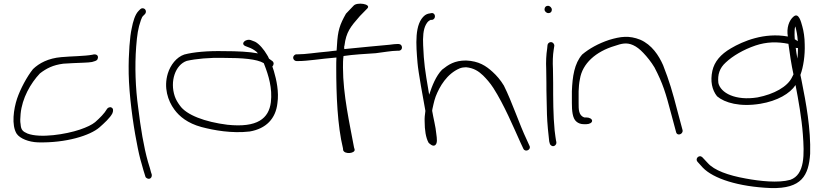

<svg xmlns="http://www.w3.org/2000/svg" viewBox="-20 -740 4373 1025"><path d="M69 -26C87 0 133 18 182 20C333 24 462 -17 511 -60C536 -82 568 -111 580 -135C585 -147 586 -161 575 -166C566 -171 554 -164 551 -158C538 -135 513 -110 488 -88C471 -74 444 -61 406 -48C332 -23 195 -1 127 -27C102 -38 92 -46 90 -77C87 -92 88 -110 90 -132C98 -216 143 -295 193 -348C228 -375 263 -393 318 -400C336 -401 354 -402 370 -403C402 -405 451 -405 471 -409C482 -413 497 -414 501 -425C509 -444 493 -454 474 -448C434 -440 359 -440 307 -435C238 -429 189 -403 156 -371C124 -331 89 -266 71 -213C53 -159 40 -72 69 -26Z M667 -346C669 -235 690 -79 709 16C718 66 727 105 736 134C744 163 749 181 752 189L756 202C757 207 761 210 765 212C780 220 793 208 790 191L786 179C784 170 779 152 770 124C747 43 731 -57 718 -163C703 -270 699 -387 707 -491C712 -555 717 -589 732 -632C736 -644 740 -652 745 -656L754 -665C757 -668 759 -673 759 -678C759 -689 751 -696 741 -696C736 -696 732 -694 729 -691L720 -682C701 -663 690 -625 683 -588C678 -566 674 -535 671 -494C668 -453 666 -404 667 -346Z M876 -348C853 -273 876 -202 911 -155C938 -118 982 -82 1055 -62C1123 -44 1218 -27 1313 -38C1401 -53 1452 -107 1461 -189C1470 -249 1456 -314 1442 -361L1434 -385C1442 -393 1444 -406 1434 -414L1416 -427C1413 -435 1409 -442 1405 -448C1390 -474 1365 -505 1342 -517L1324 -524C1294 -538 1260 -507 1290 -494L1308 -487C1320 -483 1336 -475 1350 -463C1352 -461 1354 -458 1357 -455C1310 -464 1247 -467 1175 -467C1089 -469 1013 -462 964 -449C922 -435 890 -393 876 -348ZM913 -226C886 -306 916 -394 977 -415C1025 -426 1099 -433 1173 -431C1274 -431 1351 -425 1388 -403L1392 -393C1413 -339 1435 -269 1426 -194C1415 -108 1355 -57 1194 -74C1074 -89 975 -126 940 -177C929 -192 919 -208 913 -226Z M1545 -432C1545 -422 1554 -414 1563 -414H1571C1625 -414 1689 -426 1776 -433C1775 -416 1775 -399 1775 -380C1775 -235 1781 -71 1811 52L1812 62C1820 86 1879 79 1873 57L1870 47C1847 -78 1811 -235 1811 -380C1811 -401 1811 -422 1814 -441C1867 -449 1928 -452 1986 -456C2027 -461 2071 -469 2099 -469H2108C2118 -469 2126 -476 2126 -486C2126 -497 2119 -505 2108 -505H2099C2093 -505 2079 -504 2058 -501C2014 -497 1906 -487 1818 -478C1818 -485 1816 -491 1819 -497C1828 -569 1851 -597 1901 -654L1942 -696C1962 -719 1886 -730 1868 -710L1827 -667C1794 -609 1783 -576 1779 -499C1778 -490 1778 -480 1777 -470C1763 -469 1749 -467 1733 -465C1663 -459 1612 -450 1570 -450H1563C1553 -450 1545 -441 1545 -432Z M2209 -404C2213 -355 2239 -214 2251 -148C2248 -128 2246 -109 2247 -91C2247 -47 2253 -5 2268 22C2274 28 2291 44 2303 35C2316 25 2313 2 2309 -27C2306 -63 2294 -107 2287 -149C2288 -152 2288 -154 2288 -156L2294 -183C2297 -197 2301 -211 2306 -225C2327 -279 2366 -346 2434 -375C2444 -379 2456 -381 2468 -381C2510 -377 2536 -359 2559 -337C2576 -320 2596 -298 2614 -270C2671 -181 2721 -62 2759 22L2774 54C2784 75 2817 59 2807 39L2792 6C2752 -78 2714 -195 2670 -283C2652 -313 2631 -337 2610 -356C2575 -388 2537 -414 2468 -417C2406 -417 2374 -395 2340 -368C2307 -334 2287 -282 2272 -237C2272 -236 2272 -236 2271 -235L2268 -253C2249 -365 2243 -402 2239 -498C2237 -541 2239 -582 2254 -609C2263 -625 2268 -628 2279 -634H2287C2310 -639 2305 -674 2283 -670C2270 -668 2261 -667 2249 -659C2191 -614 2201 -500 2209 -404Z M2887 -690C2887 -679 2897 -670 2908 -670C2919 -670 2926 -677 2926 -688C2926 -699 2916 -709 2905 -709C2894 -709 2887 -701 2887 -690ZM2896 -370C2896 -347 2897 -324 2897 -298C2897 -272 2897 -245 2898 -216L2900 -128C2901 -88 2908 -15 2912 15L2915 26C2916 31 2919 34 2923 37C2936 47 2953 33 2950 18L2948 8C2947 1 2944 -16 2941 -43C2933 -123 2933 -214 2933 -298C2933 -324 2932 -348 2932 -371C2930 -408 2931 -445 2936 -475L2939 -494C2940 -499 2938 -504 2935 -508C2925 -521 2906 -515 2903 -500L2901 -480C2896 -448 2894 -410 2896 -370Z M3033 -190C3033 -150 3036 -108 3057 -91C3067 -82 3081 -77 3097 -77H3110C3127 -77 3141 -85 3141 -95C3141 -105 3127 -113 3110 -113H3100C3068 -123 3069 -158 3069 -190V-253C3070 -274 3071 -295 3076 -318C3089 -401 3161 -465 3262 -495C3297 -507 3325 -515 3360 -499C3378 -491 3396 -477 3414 -458C3435 -436 3456 -410 3474 -380C3519 -294 3534 -243 3563 -133L3589 -36C3594 -11 3628 -23 3624 -45L3598 -142C3569 -254 3554 -305 3520 -392C3497 -444 3460 -501 3398 -528C3338 -552 3292 -545 3232 -527C3175 -508 3126 -481 3088 -449C3046 -401 3036 -331 3033 -253Z M3699 112C3699 117 3701 121 3704 124L3732 155C3788 213 3920 257 4096 264C4260 268 4297 197 4305 81C4309 -52 4283 -191 4260 -306L4257 -321C4256 -326 4254 -333 4253 -340C4269 -383 4278 -445 4276 -503C4276 -539 4270 -576 4263 -600C4256 -625 4244 -674 4217 -652C4192 -632 4178 -590 4186 -545C4060 -568 3946 -520 3882 -482C3827 -450 3794 -411 3783 -362C3771 -307 3781 -260 3808 -226C3849 -191 3930 -168 4039 -186C4130 -201 4198 -241 4227 -286C4242 -209 4260 -106 4266 -24C4274 83 4278 192 4199 220C4135 238 4036 227 3961 213C3866 196 3793 169 3759 131L3730 100C3727 97 3722 94 3717 94C3708 94 3699 102 3699 112ZM3815 -297C3810 -342 3822 -377 3854 -406C3892 -442 3949 -475 4013 -497C4073 -517 4129 -518 4189 -506C4195 -460 4205 -392 4216 -343L4208 -327C4184 -277 4112 -237 4024 -220C3906 -201 3827 -244 3815 -297ZM4222 -573C4222 -583 4223 -592 4226 -599C4232 -576 4237 -553 4239 -520C4234 -523 4229 -528 4223 -530C4222 -545 4221 -560 4222 -573ZM4228 -485C4232 -483 4236 -483 4240 -484C4240 -466 4239 -447 4237 -427C4233 -448 4230 -468 4228 -485Z"/></svg>

Font: Stray Cat
Style: SuExt
Weight: 400
Version: Version 1.0